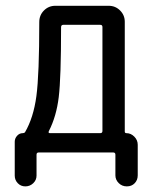

<svg xmlns="http://www.w3.org/2000/svg" viewBox="-20 -540 540 680"><path d="M153.3 -76.2Q149.4 -68.4 157.2 -68.4H335Q342.8 -68.4 342.8 -76.2V-444.3Q342.8 -452.1 335 -452.1H204.1Q196.3 -452.1 196.3 -443.4Q196.3 -263.7 188 -195.8Q179.7 -127.9 153.3 -76.2ZM32.2 82V-38.1Q32.2 -49.8 40.5 -59.1Q48.8 -68.4 60.5 -68.4Q65.4 -68.4 68.4 -71.3Q98.6 -123 108.9 -199.7Q119.1 -276.4 119.1 -461.9Q119.1 -486.3 135.7 -502.9Q152.3 -519.5 175.8 -519.5H365.2Q388.7 -519.5 405.3 -502.9Q421.9 -486.3 421.9 -462.9V-74.2Q421.9 -68.4 427.7 -68.4Q443.4 -68.4 455.6 -56.2Q467.8 -43.9 467.8 -27.3V81.1Q467.8 97.7 457 108.9Q446.3 120.1 429.2 120.1Q412.1 120.1 400.4 108.4Q388.7 96.7 388.7 81.1V7.8Q388.7 0 380.9 0H117.2Q109.4 0 109.4 7.8V82Q109.4 97.7 97.7 108.9Q85.9 120.1 69.8 120.1Q53.7 120.1 43 108.9Q32.2 97.7 32.2 82Z"/></svg>

Font: Rounded Mgen+ 2m regular
Style: Regular
Weight: 400
Designer: [Source Han Sans]
Ryoko NISHIZUKA  (kana & ideographs); Paul D. Hunt (Latin, Greek & Cyrillic); Wenlong ZHANG  (bopomofo
Version: Version 1.059.20150602